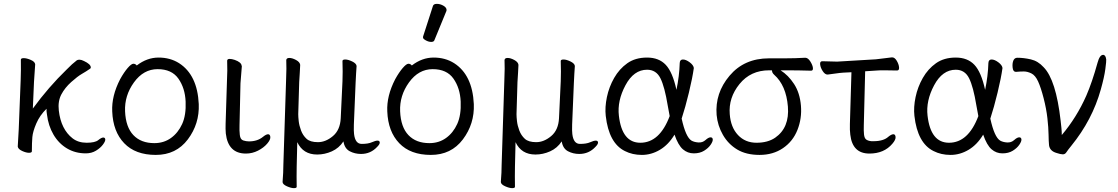

<svg xmlns="http://www.w3.org/2000/svg" viewBox="-20 -784 5788 994"><path d="M72 -27 77 -115 87 -369Q89 -422 88 -475Q88 -483 103 -483Q118 -483 139 -474Q160 -465 162 -452V-449Q159 -414 156 -360L150 -222Q231 -333 325 -424Q354 -454 378 -472Q383 -475 392 -475Q401 -475 415 -468Q449 -452 450 -436Q451 -431 446 -428Q426 -414 404 -401.5Q382 -389 349 -359.5Q316 -330 297.5 -295Q279 -260 284.5 -211.5Q290 -163 308 -127Q326 -91 355.5 -68Q385 -45 428.5 -45Q472 -45 488.5 -58.5Q505 -72 514.5 -72Q524 -72 525 -62.5Q526 -53 513 -35.5Q500 -18 477 -4Q454 10 424 10Q370 10 327 -15.5Q284 -41 257 -87Q230 -133 223 -192L221 -207Q221 -214 221 -221Q186 -187 168 -145Q150 -103 147.5 -74.5Q145 -46 145 -1Q145 7 130 7Q115 7 94.5 -2.5Q74 -12 72 -25Z M688 -445Q741 -486 801 -486Q861 -486 907 -457Q1002 -396 1009 -245Q1013 -143 952.5 -62.5Q892 18 786.5 18Q681 18 623 -42.5Q565 -103 561 -207Q557 -287 602 -374Q622 -410 641 -432Q660 -454 670.5 -454Q681 -454 688 -445ZM779 -43Q828 -43 865 -69.5Q902 -96 923 -142Q944 -188 941 -258Q938 -328 903.5 -377Q869 -426 796 -426Q723 -426 673.5 -357.5Q624 -289 627.5 -207.5Q631 -126 670.5 -84.5Q710 -43 779 -43Z M1155 -364Q1158 -419 1156 -470Q1157 -479 1168.5 -479Q1180 -479 1195 -474Q1229 -462 1231 -444L1232 -441L1225 -353L1220 -135Q1219 -109 1221.5 -85.5Q1224 -62 1239 -57Q1254 -52 1269 -52Q1313 -52 1342 -76Q1358 -89 1368 -89Q1378 -89 1379.5 -75Q1381 -61 1363 -40Q1345 -19 1315.5 -4Q1286 11 1253 11Q1161 11 1149 -93Q1147 -117 1148 -143Z M1622 16Q1549 16 1519 -48L1516 78Q1515 129 1516 183Q1516 190 1501.5 190Q1487 190 1465.5 180.5Q1444 171 1443 159V157Q1447 108 1447 70L1461 -367Q1464 -436 1462 -473Q1463 -484 1478 -484Q1493 -484 1512.5 -473.5Q1532 -463 1534 -449V-446Q1534 -433 1532 -407Q1530 -381 1529 -359L1524 -193Q1524 -179 1526.5 -156.5Q1529 -134 1538.5 -108.5Q1548 -83 1567 -65.5Q1586 -48 1626 -48Q1666 -48 1703.5 -79.5Q1741 -111 1744 -172L1753 -363Q1755 -412 1753 -468Q1753 -476 1767.5 -476Q1782 -476 1803 -466Q1824 -456 1826 -443V-441Q1825 -427 1823.5 -403.5Q1822 -380 1821 -355L1812 -139Q1811 -104 1813 -90Q1819 -39 1852.5 -39Q1886 -39 1905 -47.5Q1924 -56 1934.5 -56Q1945 -56 1946 -47Q1947 -38 1933 -24Q1899 13 1849 13Q1817 13 1790.5 -1Q1764 -15 1758 -52Q1735 -17 1698 -0.5Q1661 16 1622 16Z M2221 -752Q2224 -764 2241.5 -764Q2259 -764 2275.5 -754.5Q2292 -745 2292 -732Q2292 -729 2291 -727L2229 -576Q2226 -567 2212.5 -567Q2199 -567 2184.5 -575Q2170 -583 2170 -589.5Q2170 -596 2171 -597ZM2112 -445Q2165 -486 2225 -486Q2285 -486 2331 -457Q2426 -396 2433 -245Q2437 -143 2376.5 -62.5Q2316 18 2210.5 18Q2105 18 2047 -42.5Q1989 -103 1985 -207Q1981 -287 2026 -374Q2046 -410 2065 -432Q2084 -454 2094.5 -454Q2105 -454 2112 -445ZM2203 -43Q2252 -43 2289 -69.5Q2326 -96 2347 -142Q2368 -188 2365 -258Q2362 -328 2327.5 -377Q2293 -426 2220 -426Q2147 -426 2097.5 -357.5Q2048 -289 2051.5 -207.5Q2055 -126 2094.5 -84.5Q2134 -43 2203 -43Z M2752 16Q2679 16 2649 -48L2646 78Q2645 129 2646 183Q2646 190 2631.5 190Q2617 190 2595.5 180.5Q2574 171 2573 159V157Q2577 108 2577 70L2591 -367Q2594 -436 2592 -473Q2593 -484 2608 -484Q2623 -484 2642.5 -473.5Q2662 -463 2664 -449V-446Q2664 -433 2662 -407Q2660 -381 2659 -359L2654 -193Q2654 -179 2656.5 -156.5Q2659 -134 2668.5 -108.5Q2678 -83 2697 -65.5Q2716 -48 2756 -48Q2796 -48 2833.5 -79.5Q2871 -111 2874 -172L2883 -363Q2885 -412 2883 -468Q2883 -476 2897.5 -476Q2912 -476 2933 -466Q2954 -456 2956 -443V-441Q2955 -427 2953.5 -403.5Q2952 -380 2951 -355L2942 -139Q2941 -104 2943 -90Q2949 -39 2982.5 -39Q3016 -39 3035 -47.5Q3054 -56 3064.5 -56Q3075 -56 3076 -47Q3077 -38 3063 -24Q3029 13 2979 13Q2947 13 2920.5 -1Q2894 -15 2888 -52Q2865 -17 2828 -0.5Q2791 16 2752 16Z M3509 -170Q3530 -74 3560 -56Q3574 -48 3595.5 -46.5Q3617 -45 3632.5 -59Q3648 -73 3658.5 -73Q3669 -73 3670 -62.5Q3671 -52 3659 -34.5Q3647 -17 3625 -3.5Q3603 10 3571.5 10Q3540 10 3515.5 -11Q3491 -32 3472 -87Q3441 -35 3396.5 -8.5Q3352 18 3303 18Q3254 18 3215 -2Q3132 -43 3116 -184Q3111 -229 3122 -281.5Q3133 -334 3159.5 -380.5Q3186 -427 3227.5 -456.5Q3269 -486 3330 -486Q3391 -486 3426.5 -448.5Q3462 -411 3482 -319Q3497 -390 3499 -458Q3500 -476 3515.5 -476Q3531 -476 3550.5 -461.5Q3570 -447 3572 -432Q3565 -381 3546.5 -304.5Q3528 -228 3509 -170ZM3295 -45Q3395 -45 3447 -183Q3442 -209 3437 -237Q3421 -335 3399 -379Q3377 -423 3330 -423Q3261 -423 3218 -342.5Q3175 -262 3184 -185Q3200 -45 3295 -45Z M4179 -418Q4112 -420 4052 -420H4021Q4061 -395 4091 -349Q4121 -303 4126.5 -237Q4132 -171 4108.5 -111.5Q4085 -52 4033.5 -17Q3982 18 3912.5 18Q3843 18 3796.5 -10Q3750 -38 3722.5 -86Q3695 -134 3690 -189Q3681 -302 3757 -392Q3833 -482 3961 -482H4043Q4097 -482 4148 -485H4149Q4163 -485 4175 -466Q4187 -447 4188.5 -432.5Q4190 -418 4179 -418ZM3976 -420H3962Q3866 -420 3808.5 -349Q3751 -278 3758 -193Q3763 -125 3800.5 -85Q3838 -45 3896.5 -45Q3955 -45 3993 -71Q4068 -123 4059 -232.5Q4050 -342 3988 -397Q3977 -407 3977 -417Z M4624 -419 4559 -420Q4549 -420 4539 -420Q4529 -420 4521 -419L4459 -415L4452 -136Q4451 -108 4453 -88.5Q4455 -69 4464 -62Q4473 -55 4491 -53H4502Q4554 -53 4579 -76Q4595 -89 4605 -89Q4615 -89 4616.5 -75Q4618 -61 4600 -40Q4557 11 4481 11Q4393 11 4382 -87Q4379 -110 4380 -142L4388 -410L4347 -408Q4329 -407 4302.5 -403Q4276 -399 4265 -398H4264Q4251 -398 4239.5 -415.5Q4228 -433 4226 -450Q4224 -467 4237 -467L4314 -465L4515 -477Q4536 -479 4560.5 -482.5Q4585 -486 4597 -487H4599Q4612 -487 4622.5 -469.5Q4633 -452 4634.5 -435.5Q4636 -419 4624 -419Z M5107 -170Q5128 -74 5158 -56Q5172 -48 5193.5 -46.5Q5215 -45 5230.5 -59Q5246 -73 5256.5 -73Q5267 -73 5268 -62.5Q5269 -52 5257 -34.5Q5245 -17 5223 -3.5Q5201 10 5169.5 10Q5138 10 5113.5 -11Q5089 -32 5070 -87Q5039 -35 4994.5 -8.5Q4950 18 4901 18Q4852 18 4813 -2Q4730 -43 4714 -184Q4709 -229 4720 -281.5Q4731 -334 4757.5 -380.5Q4784 -427 4825.5 -456.5Q4867 -486 4928 -486Q4989 -486 5024.5 -448.5Q5060 -411 5080 -319Q5095 -390 5097 -458Q5098 -476 5113.5 -476Q5129 -476 5148.5 -461.5Q5168 -447 5170 -432Q5163 -381 5144.5 -304.5Q5126 -228 5107 -170ZM4893 -45Q4993 -45 5045 -183Q5040 -209 5035 -237Q5019 -335 4997 -379Q4975 -423 4928 -423Q4859 -423 4816 -342.5Q4773 -262 4782 -185Q4798 -45 4893 -45Z M5240 -412H5239Q5225 -412 5222.5 -433.5Q5220 -455 5226 -470Q5232 -485 5247 -485Q5280 -485 5317 -476.5Q5354 -468 5383 -436Q5447 -371 5471 -159L5475 -122Q5477 -103 5477 -85Q5554 -176 5604 -289Q5634 -358 5662 -459Q5673 -500 5691 -500Q5704 -500 5707 -476Q5708 -469 5702.5 -427Q5697 -385 5679 -321Q5635 -163 5526 -29Q5508 -7 5501 4Q5494 15 5482.5 15Q5471 15 5450 8Q5415 -2 5411 -32Q5409 -51 5408.5 -87Q5408 -123 5402.5 -172Q5397 -221 5383 -275.5Q5369 -330 5354.5 -362Q5340 -394 5319.5 -404Q5299 -414 5280.5 -414Q5262 -414 5240 -412Z"/></svg>

Font: LXGW WenKai Lite
Style: Regular
Weight: 400
Designer: LXGW / Fontworks Inc.
Foundry: LXGW / Fontworks Inc.
Version: Version 1.511; March 25, 2025